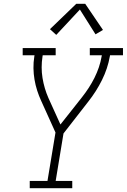

<svg xmlns="http://www.w3.org/2000/svg" viewBox="-20 -987 665 1007"><path d="M136 0V-38H229L271 -292L196 -458Q184 -484 175 -512Q166 -540 161 -569.5Q156 -599 155.5 -629.5Q155 -660 160 -691L161 -697H99V-735H272V-697H204L203 -691Q194 -633 203 -578Q212 -523 234 -473L297 -334L410 -477Q429 -501 445.5 -526.5Q462 -552 475.5 -579Q489 -606 498.5 -634Q508 -662 513 -691L514 -697H451V-735H625V-697H557L556 -691Q545 -628 515 -567.5Q485 -507 443 -454L313 -287L272 -38H359V0ZM275 -804 242 -834 380 -967H427L520 -830L481 -807L399 -937Z"/></svg>

Font: Iosevka Curly Slab XLtEx
Style: Italic
Weight: 200
Width: 7
Italic angle: -9°
Monospace: yes
Designer: Belleve Invis
Foundry: Belleve Invis
Version: Version 11.1.0; ttfautohint (v1.8.3)